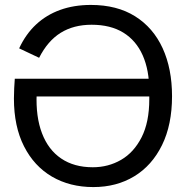

<svg xmlns="http://www.w3.org/2000/svg" viewBox="-20 -742 760 779"><path d="M358.7 17Q263.5 17 190.8 -25.4Q118.2 -67.9 77.4 -148.5Q36.5 -229 36.5 -342.3Q36.5 -361 37.6 -384Q38.7 -407 40 -422.5H616.2V-350.6H88.6L128.8 -362.6Q124.7 -268.4 150.4 -201.3Q176 -134.1 228.4 -98.8Q280.7 -63.4 356.4 -63.4Q419.3 -63.4 471.2 -93.4Q523.1 -123.4 554.4 -184.8Q585.7 -246.3 585.7 -339.4V-373.1Q585.7 -457.3 559 -517.5Q532.2 -577.8 480.3 -609.7Q428.4 -641.6 351.6 -641.6Q278.9 -641.6 226.2 -608.9Q173.6 -576.2 138.7 -507.5L57.7 -545.8Q84.7 -603.9 126.5 -642.7Q168.2 -681.6 224.2 -701.8Q280.2 -722 348.7 -722Q454.8 -722 528.3 -675.8Q601.7 -629.7 639.9 -546.4Q678 -463.1 678 -351.8Q678 -235.8 637.3 -153.1Q596.6 -70.3 524.7 -26.7Q452.8 17 358.7 17Z"/></svg>

Font: TikTok Sans Light
Style: Regular
Weight: 300
Version: Version 4.000